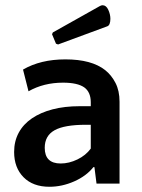

<svg xmlns="http://www.w3.org/2000/svg" viewBox="-20 -702 541 734"><path d="M349 0 341 -63H337Q310 -29 263.5 -8.5Q217 12 169 12Q106 12 70 -24.5Q34 -61 34 -121Q34 -162 51.5 -194.5Q69 -227 102 -249.5Q135 -272 181 -284Q227 -296 284 -296H327V-311Q327 -350 302 -368Q276 -386 221 -386Q147 -386 89 -353L68 -436Q135 -475 230 -475Q330 -475 382 -434Q406 -415 421.5 -385Q437 -355 437 -313V0ZM212 -77Q244 -77 276 -92.5Q308 -108 327 -134V-225H308Q226 -225 188.5 -204Q151 -183 151 -137Q151 -77 212 -77ZM194 -535 179 -571 182 -578 362 -679Q368 -682 372 -682Q386 -682 394 -664.5Q402 -647 402 -630Q402 -619 399 -611Q396 -603 389 -601L202 -532Z"/></svg>

Font: Quattrocento Sans
Style: Bold
Weight: 700
Designer: Pablo Impallari
Foundry: Pablo Impallari, Igino Marini, Brenda Gallo
Version: Version 2.000